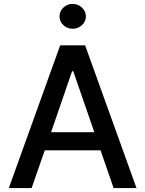

<svg xmlns="http://www.w3.org/2000/svg" viewBox="-20 -958 740 978"><path d="M141.1 0H24.9L286.6 -727.1H413.6L675.3 0H558.6L492.2 -192.4H208ZM240.2 -284.7H460.4L353 -595.2H347.2ZM350.1 -811.5Q322.3 -811.5 302.7 -830.1Q283.2 -848.6 283.2 -874.5Q283.2 -900.4 302.7 -919.2Q322.3 -938 350.1 -938Q377.4 -938 397.5 -919.2Q417.5 -900.4 417.5 -874.5Q417.5 -848.6 397.5 -830.1Q377.4 -811.5 350.1 -811.5Z"/></svg>

Font: Karasuma Gothic
Style: Regular
Weight: 500
Designer: Rasmus Andersson / Ryoko Nishizuka
Foundry: Genbu
Version: Version 1.00